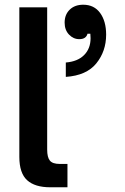

<svg xmlns="http://www.w3.org/2000/svg" viewBox="-20 -794 528 814"><path d="M193 0Q128 0 95 -30Q62 -60 62 -129V-763H180V-160Q180 -127 191.5 -113Q203 -99 233 -99H266V0ZM259 -529Q309 -533 336.5 -560.5Q364 -588 364 -632Q364 -644 363 -651H351Q345 -628 316 -628Q291 -628 272.5 -647.5Q254 -667 254 -698Q254 -732 275.5 -753Q297 -774 333 -774Q379 -774 404.5 -739Q430 -704 430 -647Q430 -577 388.5 -525.5Q347 -474 259 -468Z"/></svg>

Font: Open Sauce Sans SemiBold
Style: Regular
Weight: 600
Designer: Alfredo Marco Pradil
Foundry: Creative Sauce Fz LLC
Version: Version 1.477